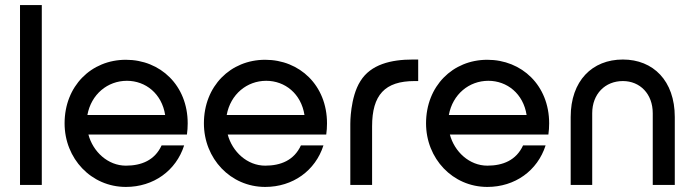

<svg xmlns="http://www.w3.org/2000/svg" viewBox="-20 -730 2737 758"><path d="M59 0H145V-710H59Z M721 -243C721 -393 613 -494 477 -494C340 -494 235 -390 235 -243C235 -104 340 8 477 8C586 8 675 -56 707 -156H618C591 -97 538 -76 477 -76C406 -76 347 -131 329 -199H718C720 -213 721 -228 721 -243ZM481 -411C555 -411 619 -360 632 -276H325C340 -358 405 -411 481 -411Z M1271 -243C1271 -393 1163 -494 1027 -494C890 -494 785 -390 785 -243C785 -104 890 8 1027 8C1136 8 1225 -56 1257 -156H1168C1141 -97 1088 -76 1027 -76C956 -76 897 -131 879 -199H1268C1270 -213 1271 -228 1271 -243ZM1031 -411C1105 -411 1169 -360 1182 -276H875C890 -358 955 -411 1031 -411Z M1363 0H1449V-231C1449 -355 1499 -410 1617 -410H1631V-495H1610C1524 -495 1444 -476 1403 -410C1362 -346 1363 -241 1363 -241Z M2148 -243C2148 -393 2040 -494 1904 -494C1767 -494 1662 -390 1662 -243C1662 -104 1767 8 1904 8C2013 8 2102 -56 2134 -156H2045C2018 -97 1965 -76 1904 -76C1833 -76 1774 -131 1756 -199H2145C2147 -213 2148 -228 2148 -243ZM1908 -411C1982 -411 2046 -360 2059 -276H1752C1767 -358 1832 -411 1908 -411Z M2233 0H2318V-283C2318 -359 2369 -410 2439 -410C2507 -410 2557 -359 2557 -283V0H2644V-268C2644 -411 2559 -495 2439 -495C2318 -495 2233 -411 2233 -268Z"/></svg>

Font: Radis Sans
Style: Regular
Weight: 400
Designer: Gaël Goy
Foundry: Gaël Goy
Version: 1.0